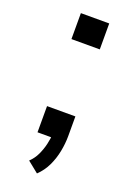

<svg xmlns="http://www.w3.org/2000/svg" viewBox="-128 -548 523 751"><g transform="rotate(20 133.0 -172.0)"><path d="M127 152 81 115Q99 98 109.5 75.5Q120 53 125.5 29.5Q131 6 132 -15L150 0H74V-109H192V-27Q192 4 185.5 37Q179 70 165 99.5Q151 129 127 152ZM74 -388V-496H192V-388Z"/></g></svg>

Font: Nunito Sans 7pt
Style: Regular
Weight: 400
Designer: Vernon Adams
Foundry: Vernon Adams
Version: Version 3.101;gftools[0.9.27]